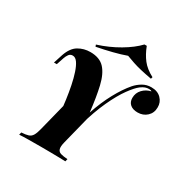

<svg xmlns="http://www.w3.org/2000/svg" viewBox="-208 -1120 1251 1293"><g transform="rotate(30 417.0 -474.0)"><path d="M407 -106Q398 -70 403.5 -52Q409 -34 428.5 -28Q448 -22 482 -20L477 0Q457 -1 425.5 -1.5Q394 -2 357.5 -2.5Q321 -3 289 -3Q238 -3 191.5 -2.5Q145 -2 118 0L123 -20Q157 -22 176 -28Q195 -34 206 -52Q217 -70 226 -106L295 -380L370 -317L451 -336L485 -416ZM723 -704Q707 -704 693 -699Q679 -694 661 -681Q634 -661 595.5 -608Q557 -555 517.5 -469.5Q478 -384 446 -270L284 -265Q280 -312 273 -363.5Q266 -415 256 -464.5Q246 -514 232.5 -554.5Q219 -595 202.5 -618.5Q186 -642 165 -642Q146 -642 135.5 -627.5Q125 -613 119 -595L100 -538Q100 -538 89 -538Q78 -538 78 -538L101 -609Q123 -673 164.5 -697.5Q206 -722 256 -722Q329 -722 367 -680.5Q405 -639 423.5 -559.5Q442 -480 455 -367Q487 -462 527.5 -536.5Q568 -611 611 -661Q634 -687 664 -704.5Q694 -722 730 -722Q779 -722 807 -693.5Q835 -665 834 -625Q834 -582 805 -555Q776 -528 733 -528Q696 -528 675 -546Q654 -564 654 -596Q654 -635 680 -662.5Q706 -690 744 -698Q740 -701 735 -702.5Q730 -704 723 -704ZM488 -827Q444 -811 386.5 -796.5Q329 -782 267 -770L262 -784Q350 -812 425 -856Q500 -900 545 -948H563Q584 -893 614.5 -853.5Q645 -814 702 -784L698 -770Q649 -779 612.5 -787.5Q576 -796 546.5 -806Q517 -816 488 -827Z"/></g></svg>

Font: Playfair Display ExtraBold
Style: Italic
Weight: 800
Italic angle: -14°
Designer: Claus Eggers Sørensen
Foundry: Claus Eggers Sørensen
Version: Version 1.203